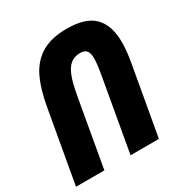

<svg xmlns="http://www.w3.org/2000/svg" viewBox="-182 -866 952 997"><g transform="rotate(-30 294.0 -367.5)"><path d="M570 -531Q570 -483 559 -418.5L485 0H315L389.5 -421.5Q403 -496 403 -530.5Q403 -562.5 391.5 -576.8Q380 -591 352.5 -591Q317.5 -591 294.5 -571.8Q271.5 -552.5 256.8 -513.5Q242 -474.5 230.5 -410.5L158 0H-12L64 -429.5Q82 -533 114.2 -599.2Q146.5 -665.5 204.8 -700.2Q263 -735 355.5 -735Q469.5 -735 519.8 -683.2Q570 -631.5 570 -531Z"/></g></svg>

Font: JuliaMono Black
Style: Italic
Weight: 900
Italic angle: -9°
Monospace: yes
Designer: cormullion
Foundry: corm
Version: Version 0.057; ttfautohint (v1.8.4)